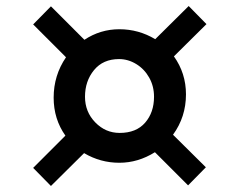

<svg xmlns="http://www.w3.org/2000/svg" viewBox="-20 -696 795 637"><path d="M158 -372Q158 -446 199 -506L90 -615L149 -675L260 -564Q313 -599 376 -599Q440 -599 495 -566L606 -676L665 -616L557 -509Q597 -453 597 -383Q597 -308 554 -249L663 -141L604 -81L494 -191Q438 -156 376 -156Q313 -156 259 -188L149 -79L90 -139L197 -246Q158 -301 158 -372ZM491 -375Q491 -410 475 -438.5Q459 -467 432 -483.5Q405 -500 375 -500Q322 -500 292 -463.5Q262 -427 262 -375Q262 -325 296 -290Q330 -255 377 -255Q432 -255 461.5 -289Q491 -323 491 -375Z"/></svg>

Font: Koeln Type Serif
Style: Bold
Weight: 700
Designer: Eben Sorkin
Foundry: Eben Sorkin
Version: Version 2.002